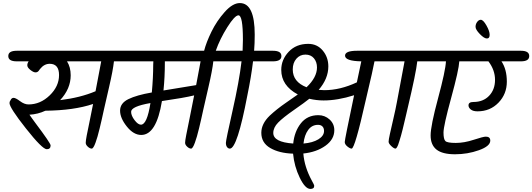

<svg xmlns="http://www.w3.org/2000/svg" viewBox="-20 -976 3471 1252"><path d="M89 -645H840Q895 -645 895 -610.5Q895 -576 840 -576H723Q717 -519 691.5 -409Q666 -299 657.5 -260.5Q649 -222 643.5 -197Q638 -172 630 -139.5Q622 -107 616 -86Q610 -65 603 -46Q589 -7 578 -7Q566 -7 552.5 -19.5Q539 -32 539 -45Q539 -58 545.5 -92.5Q552 -127 565.5 -191Q579 -255 587 -298Q462 -256 276 -254Q227 -231 172 -228Q175 -224 188.5 -204.5Q202 -185 210 -175Q310 -42 310 -28Q310 -3 285 -3Q256 -3 149 -138.5Q42 -274 42 -304Q42 -314 48 -321Q55 -338 68.5 -338Q82 -338 110.5 -316.5Q139 -295 166 -295Q243 -295 304 -354Q365 -413 365 -486.5Q365 -560 304 -560Q268 -560 241 -526Q236 -519 233 -515Q225 -504 211.5 -504Q198 -504 178 -520Q158 -536 158 -550Q158 -564 167 -576H89Q34 -576 34 -610.5Q34 -645 89 -645ZM441 -485Q441 -397 372 -323Q504 -339 603 -381Q619 -462 640 -576H417Q441 -538 441 -485Z M979 -553 980 -576H832Q777 -576 777 -610.5Q777 -645 832 -645H1489Q1543 -645 1543 -610.5Q1543 -576 1489 -576H1371Q1365 -519 1339.5 -409Q1314 -299 1305.5 -260.5Q1297 -222 1291.5 -197Q1286 -172 1278 -139.5Q1270 -107 1264 -86Q1258 -65 1251 -46Q1237 -7 1226 -7Q1214 -7 1200.5 -19.5Q1187 -32 1187 -45Q1187 -58 1194.5 -96.5Q1202 -135 1216 -203Q1234 -289 1246 -354Q1181 -338 1036 -317Q1000 -96 901 -96Q851 -96 807 -151Q763 -206 763 -254.5Q763 -303 817 -329.5Q871 -356 970 -373Q979 -470 979 -553ZM899 -163Q939 -163 961 -304Q835 -282 835 -247Q835 -222 857.5 -192.5Q880 -163 899 -163ZM1055 -576V-568Q1055 -472 1046 -386L1259 -421Q1285 -560 1288 -576Z M1760 -645Q1815 -645 1815 -610.5Q1815 -576 1760 -576H1630Q1618 -475 1593 -354Q1527 -7 1479 -7Q1468 -7 1460.5 -17Q1453 -27 1453 -44.5Q1453 -62 1496.5 -254.5Q1540 -447 1555 -576H1239Q1185 -576 1185 -610.5Q1185 -645 1239 -645H1311Q1325 -700 1359 -769.5Q1393 -839 1445 -897.5Q1497 -956 1544 -956Q1641 -956 1641 -750Q1641 -692 1637 -645ZM1564 -716Q1564 -876 1535 -876Q1511 -876 1462.5 -799Q1414 -722 1387 -645H1562Q1564 -693 1564 -716Z M2308 -645H2510Q2593 -645 2593 -610.5Q2593 -576 2525 -576H2422Q2415 -534 2365 -323Q2294 -7 2273 -7Q2262 -7 2245 -21Q2228 -35 2228 -50Q2228 -65 2289 -355Q2182 -321 2090 -321Q2044 -321 1997 -332Q1969 -309 1897 -259Q1825 -209 1793.5 -176.5Q1762 -144 1762 -109Q1762 -49 1892 -40Q1900 -119 1942 -172Q1984 -225 2056 -225Q2098 -225 2129 -197Q2160 -169 2160 -127Q2160 -67 2102 -25.5Q2044 16 1958 25Q1965 113 2013 201Q2029 229 2029 236Q2029 256 2004 256Q1970 256 1934.5 182.5Q1899 109 1891 26Q1800 23 1742 -11Q1684 -45 1684 -110Q1684 -169 1739 -222Q1785 -265 1844 -305.5Q1903 -346 1922 -360Q1814 -418 1814 -520Q1814 -587 1862.5 -638.5Q1911 -690 1990 -690Q2048 -690 2084.5 -646.5Q2121 -603 2121 -543Q2121 -463 2058 -390Q2082 -388 2095 -388Q2198 -388 2307 -439L2336 -576Q2230 -578 2230 -613Q2230 -645 2308 -645ZM2054 -162Q2014 -162 1989.5 -128.5Q1965 -95 1959 -40Q2019 -45 2056 -67.5Q2093 -90 2093 -122Q2093 -141 2082.5 -151.5Q2072 -162 2054 -162ZM1889 -523Q1889 -442 1979 -407Q2047 -472 2047 -536Q2047 -572 2027 -596Q2007 -620 1971.5 -620Q1936 -620 1912.5 -593Q1889 -566 1889 -523Z M2502 -645H2818Q2872 -645 2872 -610.5Q2872 -576 2818 -576H2701Q2693 -501 2639 -274Q2632 -244 2627.5 -224.5Q2623 -205 2616.5 -178Q2610 -151 2605.5 -132Q2601 -113 2595 -92Q2589 -71 2584.5 -57Q2580 -43 2576 -31Q2566 -7 2559 -7Q2549 -7 2531.5 -23.5Q2514 -40 2514 -52Q2514 -64 2522.5 -102.5Q2531 -141 2545.5 -203.5Q2560 -266 2567.5 -307Q2575 -348 2585 -400Q2605 -508 2618 -576H2502Q2447 -576 2447 -610.5Q2447 -645 2502 -645Z M2765 -645H3377Q3431 -645 3431 -610.5Q3431 -576 3377 -576H3250Q3285 -524 3285 -443.5Q3285 -363 3230.5 -306.5Q3176 -250 3094 -250Q3065 -250 3050 -262Q3035 -274 3035 -289Q3035 -311 3067 -311Q3131 -311 3169.5 -351.5Q3208 -392 3208 -455.5Q3208 -519 3165 -576H2975Q2972 -520 2922 -337.5Q2872 -155 2872 -111.5Q2872 -68 2884.5 -56Q2897 -44 2952 -44Q3007 -44 3069 -64.5Q3131 -85 3148 -85Q3177 -85 3177 -59Q3177 -23 3103 3.5Q3029 30 2947 30Q2865 30 2826.5 -0.5Q2788 -31 2788 -93Q2788 -155 2836.5 -335Q2885 -515 2888 -576H2765Q2711 -576 2711 -610.5Q2711 -645 2765 -645Z M3115 -847Q3131 -847 3152 -810Q3173 -773 3173 -749Q3173 -725 3155 -725Q3137 -725 3109 -754Q3081 -783 3081 -801Q3081 -819 3091.5 -833Q3102 -847 3115 -847Z"/></svg>

Font: Kalam
Style: Regular
Weight: 400
Designer: Lipi Raval (Devanagari and Latin), Jonny Pinhorn (Latin)
Foundry: Indian Type Foundry
Version: Version 2.001;PS 1.0;hotconv 1.0.79;makeotf.lib2.5.61930; tt